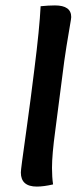

<svg xmlns="http://www.w3.org/2000/svg" viewBox="-20 -686 299 709"><path d="M130 -663Q159 -666 183 -666Q243 -666 243 -623Q243 -618 238.5 -593Q234 -568 225.5 -515Q217 -462 210 -404L184 -203Q172 -115 172 -66Q172 -32 176 -5Q141 3 116 3Q57 3 57 -49Q57 -56 61.5 -90Q66 -124 79.5 -220.5Q93 -317 107 -431Q126 -581 130 -663Z"/></svg>

Font: Overlock
Style: Bold Italic
Weight: 700
Designer: Dario Muhafara
Foundry: Dario Manuel Muhafara
Version: Version 1.002